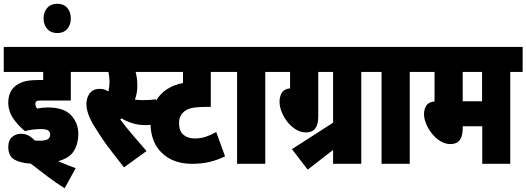

<svg xmlns="http://www.w3.org/2000/svg" viewBox="-20 -872 2802 1022"><path d="M197 -185Q174 -185 152 -182Q130 -179 113 -174Q75 -205 49.5 -243Q24 -281 24 -326Q24 -352 32.5 -374Q41 -396 59 -412Q75 -426 102.5 -436Q130 -446 186 -446H210V-489H0V-622H432V-489H357V-337H200Q187 -337 181.5 -336Q176 -335 172 -331Q168 -327 168 -320Q168 -308 177 -294Q191 -297 205 -298.5Q219 -300 235 -300Q320 -300 358.5 -258.5Q397 -217 397 -158Q397 -108 373.5 -69Q350 -30 289 -14Q343 9 383 23L324 130Q279 102 234.5 68.5Q190 35 144 -1Q88 -4 56 -23Q24 -42 24 -90Q24 -125 44 -142.5Q64 -160 92 -160Q133 -160 165 -124Q177 -123 190 -123Q223 -123 235 -131.5Q247 -140 247 -156Q247 -170 236.5 -177.5Q226 -185 197 -185Z M212 -774Q212 -808 231.5 -830Q251 -852 285 -852Q319 -852 338 -830Q357 -808 357 -774Q357 -740 338 -718Q319 -696 285 -696Q251 -696 231.5 -718Q212 -740 212 -774Z M741 -339Q761 -339 777.5 -340Q794 -341 809 -344L823 -215Q806 -210 787.5 -208Q769 -206 755 -206Q716 -206 683.5 -216.5Q651 -227 627 -242Q624 -239 620 -236Q649 -197 687.5 -152Q726 -107 760 -68L640 19Q605 -27 579 -59.5Q553 -92 530.5 -125Q508 -158 480 -203Q440 -268 440 -319Q440 -351 457.5 -375Q475 -399 512 -399Q536 -399 557 -385Q563 -411 563 -437Q563 -464 557 -489H420V-622H817V-489H702Q706 -474 708.5 -456Q711 -438 711 -416Q711 -394 707.5 -375.5Q704 -357 698 -342Q717 -339 741 -339Z M1200 -489H1102V-303H1077Q1038 -303 1011 -299Q984 -295 965 -282Q951 -272 942 -256Q933 -240 933 -216Q933 -174 956.5 -154.5Q980 -135 1016 -135Q1048 -135 1074 -143.5Q1100 -152 1131 -169L1178 -40Q1135 -19 1093 -9.5Q1051 0 1002 0Q902 0 841.5 -58Q781 -116 781 -220Q781 -283 805 -327Q829 -371 868 -396.5Q907 -422 954 -430V-489H756V-622H1200Z M1392 -489V0H1242V-489H1188V-622H1458V-489Z M1618 31 1534 -78 1753 -219V-489H1674V-250Q1674 -167 1609 -167Q1581 -167 1555.5 -182.5Q1530 -198 1510.5 -222.5Q1491 -247 1479.5 -275.5Q1468 -304 1468 -330Q1468 -358 1480 -378Q1492 -398 1524 -402V-489H1446V-622H1969V-489H1903V0H1753V-74Z M2161 -489V0H2011V-489H1957V-622H2227V-489Z M2696 -489V0H2547V-200H2443V-188Q2443 -105 2378 -105Q2350 -105 2324.5 -120.5Q2299 -136 2279.5 -160.5Q2260 -185 2248.5 -212.5Q2237 -240 2237 -265Q2237 -290 2249 -309.5Q2261 -329 2293 -332V-489H2215V-622H2762V-489ZM2546 -489H2443V-333H2546Z"/></svg>

Font: Noto Sans Devanagari UI ExtraCondensed Black
Style: Regular
Weight: 900
Width: 2
Designer: Jelle Bosma - Monotype Design Team
Foundry: Monotype Imaging Inc.
Version: Version 2.003